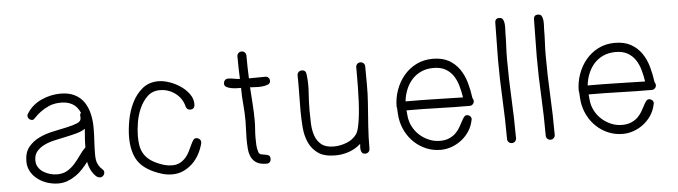

<svg xmlns="http://www.w3.org/2000/svg" viewBox="-46 -904 3907 1107"><g transform="rotate(-5 1907.0 -351.0)"><path d="M522 -31Q522 -20 514.5 -11.5Q507 -3 496 -3Q483 -3 471 -14Q459 -25 450 -40.5Q441 -56 435.5 -72Q430 -88 429 -99Q413 -78 394.5 -58Q376 -38 354 -23Q332 -8 307 1.5Q282 11 254 11Q223 11 192 1.5Q161 -8 136 -26.5Q111 -45 95.5 -71.5Q80 -98 80 -132Q80 -183 105 -214Q130 -245 167.5 -263Q205 -281 248 -290Q291 -299 328 -307Q365 -315 389.5 -325Q414 -335 413 -356Q413 -360 412.5 -363Q412 -366 412 -369Q412 -378 418 -384Q402 -420 374.5 -436Q347 -452 309 -452Q267 -452 237.5 -438.5Q208 -425 187.5 -409.5Q167 -394 155 -380.5Q143 -367 136 -367Q125 -367 117 -374.5Q109 -382 109 -393Q109 -400 115 -408Q146 -456 199.5 -480Q253 -504 310 -504Q358 -504 391.5 -487Q425 -470 445 -440.5Q465 -411 474 -372.5Q483 -334 483 -291Q483 -253 480.5 -214.5Q478 -176 478 -137Q478 -105 485 -88Q492 -71 500 -61.5Q508 -52 515 -46Q522 -40 522 -31ZM432 -290Q412 -276 382.5 -268Q353 -260 319.5 -253Q286 -246 252.5 -238.5Q219 -231 192.5 -218Q166 -205 149 -185Q132 -165 132 -133Q132 -110 143 -93Q154 -76 171 -65Q188 -54 209.5 -48Q231 -42 251 -42Q285 -42 309.5 -56.5Q334 -71 353 -92.5Q372 -114 389 -138.5Q406 -163 426 -183Q426 -210 428 -236.5Q430 -263 432 -290Z M1094 -155Q1094 -153 1093.5 -151Q1093 -149 1093 -147Q1085 -115 1069 -85.5Q1053 -56 1029.5 -33.5Q1006 -11 976.5 2.5Q947 16 912 16Q884 16 857 8.5Q830 1 804 -11Q735 -43 708.5 -93.5Q682 -144 682 -219Q682 -264 692 -317.5Q702 -371 725 -417.5Q748 -464 785.5 -495Q823 -526 879 -526Q907 -526 941 -514.5Q975 -503 1004.5 -483Q1034 -463 1054 -435.5Q1074 -408 1074 -376Q1074 -363 1067.5 -355Q1061 -347 1047 -347Q1028 -347 1022 -368Q1010 -416 970.5 -445Q931 -474 882 -474Q839 -474 810.5 -447Q782 -420 764.5 -381Q747 -342 740 -298Q733 -254 733 -221Q733 -191 737 -167Q741 -143 751.5 -123.5Q762 -104 780 -88Q798 -72 826 -59Q847 -49 869.5 -42.5Q892 -36 915 -36Q943 -36 962 -46.5Q981 -57 995 -73Q1009 -89 1018 -108Q1027 -127 1034.5 -143Q1042 -159 1049 -169.5Q1056 -180 1066 -180Q1077 -180 1085.5 -173Q1094 -166 1094 -155Z M1520 -472Q1520 -457 1504.5 -451Q1489 -445 1469 -443.5Q1449 -442 1429.5 -443.5Q1410 -445 1402 -445Q1405 -397 1408.5 -348Q1412 -299 1412 -251Q1412 -226 1410 -201.5Q1408 -177 1408 -151Q1408 -131 1409 -110Q1410 -89 1417 -69Q1421 -57 1432 -54.5Q1443 -52 1454.5 -50.5Q1466 -49 1475 -44.5Q1484 -40 1484 -24Q1484 -13 1477.5 -5.5Q1471 2 1460 2Q1422 2 1401 -11Q1380 -24 1370 -46Q1360 -68 1358 -96Q1356 -124 1356 -154Q1356 -179 1357.5 -203.5Q1359 -228 1359 -254Q1359 -302 1354.5 -350Q1350 -398 1350 -446Q1341 -446 1324.5 -446.5Q1308 -447 1292.5 -450Q1277 -453 1265.5 -459.5Q1254 -466 1254 -479Q1254 -490 1261 -498Q1268 -506 1280 -506Q1297 -506 1314 -502.5Q1331 -499 1348 -498Q1345 -564 1345 -629Q1345 -640 1352.5 -647.5Q1360 -655 1371 -655Q1382 -655 1389.5 -647.5Q1397 -640 1397 -629Q1397 -563 1400 -497Q1423 -497 1447 -497.5Q1471 -498 1495 -498Q1506 -498 1513 -490.5Q1520 -483 1520 -472Z M2074 -507Q2074 -453 2074.5 -401.5Q2075 -350 2071 -296Q2066 -230 2061.5 -164Q2057 -98 2057 -32Q2057 -21 2049.5 -13.5Q2042 -6 2031 -6Q2019 -6 2013.5 -12Q2008 -18 2006 -27Q2004 -36 2004.5 -46.5Q2005 -57 2006 -65Q1976 -38 1938 -24.5Q1900 -11 1858 -11Q1795 -11 1759.5 -35.5Q1724 -60 1706 -99.5Q1688 -139 1684 -188Q1680 -237 1680 -287Q1680 -338 1681 -388Q1682 -438 1681 -489Q1681 -501 1688.5 -508.5Q1696 -516 1708 -516Q1730 -516 1733 -493Q1740 -442 1736 -387Q1732 -332 1732 -280Q1732 -245 1733.5 -206.5Q1735 -168 1746 -136Q1757 -104 1782 -83.5Q1807 -63 1854 -63Q1890 -63 1927 -77Q1964 -91 1986 -121Q1996 -135 2002.5 -164.5Q2009 -194 2013 -231Q2017 -268 2019 -309.5Q2021 -351 2021.5 -389Q2022 -427 2022 -458V-507Q2022 -518 2029.5 -525.5Q2037 -533 2048 -533Q2059 -533 2066.5 -525.5Q2074 -518 2074 -507Z M2680 -254Q2680 -243 2672.5 -235.5Q2665 -228 2654 -228Q2563 -228 2472.5 -231Q2382 -234 2289 -234L2292 -202Q2295 -169 2310 -140Q2325 -111 2348.5 -89.5Q2372 -68 2402.5 -55Q2433 -42 2466 -42Q2498 -42 2520.5 -52Q2543 -62 2558 -77Q2573 -92 2583 -109Q2593 -126 2600.5 -141Q2608 -156 2615.5 -166Q2623 -176 2632 -176Q2643 -176 2651 -169Q2659 -162 2659 -151Q2659 -150 2657 -142Q2650 -109 2632 -81.5Q2614 -54 2588 -33.5Q2562 -13 2530.5 -1.5Q2499 10 2466 10Q2422 10 2383.5 -6Q2345 -22 2315 -50Q2285 -78 2265.5 -115.5Q2246 -153 2240 -196Q2238 -210 2237.5 -223Q2237 -236 2236 -250Q2234 -258 2234 -260Q2234 -309 2250.5 -355.5Q2267 -402 2297 -438Q2327 -474 2369.5 -495.5Q2412 -517 2465 -517Q2520 -517 2557.5 -496Q2595 -475 2619 -440.5Q2643 -406 2655.5 -361.5Q2668 -317 2674 -271Q2680 -263 2680 -254ZM2620 -280Q2615 -314 2605.5 -347.5Q2596 -381 2579 -406.5Q2562 -432 2534.5 -448Q2507 -464 2465 -464Q2425 -464 2394 -450Q2363 -436 2341 -412Q2319 -388 2305.5 -355.5Q2292 -323 2288 -286Q2373 -286 2454.5 -284Q2536 -282 2620 -280Z M2904 -19Q2904 -8 2896.5 -0.5Q2889 7 2878 7Q2867 7 2859.5 -0.5Q2852 -8 2852 -19Q2852 -134 2846 -248.5Q2840 -363 2840 -478Q2840 -532 2841.5 -585Q2843 -638 2843 -692Q2843 -718 2868 -718Q2883 -718 2889 -707.5Q2895 -697 2896.5 -682Q2898 -667 2897 -651.5Q2896 -636 2896 -626Q2896 -589 2894 -552.5Q2892 -516 2892 -479Q2892 -364 2898 -249Q2904 -134 2904 -19Z M3128 -19Q3128 -8 3120.5 -0.5Q3113 7 3102 7Q3091 7 3083.5 -0.5Q3076 -8 3076 -19Q3076 -134 3070 -248.5Q3064 -363 3064 -478Q3064 -532 3065.5 -585Q3067 -638 3067 -692Q3067 -718 3092 -718Q3107 -718 3113 -707.5Q3119 -697 3120.5 -682Q3122 -667 3121 -651.5Q3120 -636 3120 -626Q3120 -589 3118 -552.5Q3116 -516 3116 -479Q3116 -364 3122 -249Q3128 -134 3128 -19Z M3734 -254Q3734 -243 3726.5 -235.5Q3719 -228 3708 -228Q3617 -228 3526.5 -231Q3436 -234 3343 -234L3346 -202Q3349 -169 3364 -140Q3379 -111 3402.5 -89.5Q3426 -68 3456.5 -55Q3487 -42 3520 -42Q3552 -42 3574.5 -52Q3597 -62 3612 -77Q3627 -92 3637 -109Q3647 -126 3654.5 -141Q3662 -156 3669.5 -166Q3677 -176 3686 -176Q3697 -176 3705 -169Q3713 -162 3713 -151Q3713 -150 3711 -142Q3704 -109 3686 -81.5Q3668 -54 3642 -33.5Q3616 -13 3584.5 -1.5Q3553 10 3520 10Q3476 10 3437.5 -6Q3399 -22 3369 -50Q3339 -78 3319.5 -115.5Q3300 -153 3294 -196Q3292 -210 3291.5 -223Q3291 -236 3290 -250Q3288 -258 3288 -260Q3288 -309 3304.5 -355.5Q3321 -402 3351 -438Q3381 -474 3423.5 -495.5Q3466 -517 3519 -517Q3574 -517 3611.5 -496Q3649 -475 3673 -440.5Q3697 -406 3709.5 -361.5Q3722 -317 3728 -271Q3734 -263 3734 -254ZM3674 -280Q3669 -314 3659.5 -347.5Q3650 -381 3633 -406.5Q3616 -432 3588.5 -448Q3561 -464 3519 -464Q3479 -464 3448 -450Q3417 -436 3395 -412Q3373 -388 3359.5 -355.5Q3346 -323 3342 -286Q3427 -286 3508.5 -284Q3590 -282 3674 -280Z"/></g></svg>

Font: Wynona
Style: Regular
Weight: 400
Italic angle: -12°
Designer: Kanati
Foundry: Kanati and Michael Everson
Version: Version 2.000